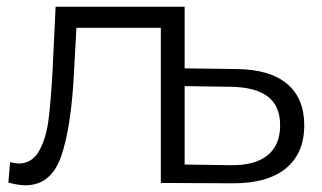

<svg xmlns="http://www.w3.org/2000/svg" viewBox="-20 -546 962 573"><path d="M888 -172Q888 -88 832.5 -43Q777 2 672 1L460 0V-463H208L201 -333Q193 -169 163 -81Q133 7 56 7Q35 7 5 -1L10 -62Q28 -58 35 -58Q76 -58 97 -96Q118 -134 125 -190Q132 -246 137 -338L146 -526H531V-342L686 -340Q785 -339 836.5 -296Q888 -253 888 -172ZM816 -172Q816 -230 779 -258Q742 -286 668 -287L531 -289V-55L668 -53Q741 -52 778.5 -82.5Q816 -113 816 -172Z"/></svg>

Font: CMG Sans
Style: Regular
Weight: 400
Designer: Julieta Ulanovsky
Foundry: Julieta Ulanovsky
Version: Version 7.200